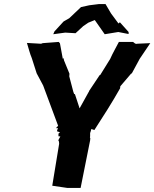

<svg xmlns="http://www.w3.org/2000/svg" viewBox="-20 -922 762 948"><path d="M373 -387 350 -457 346 -458 342 -469 322 -545 323 -558 296 -624 294 -635 290 -632 276 -708 270 -715 191 -709 183 -706 113 -710C121 -685 127 -658 137 -635L161 -560L193 -500C217 -433 243 -368 267 -301L256 -289L266 -290L261 -274L276 -269L266 -259L271 -257L267 -250L278 -248L270 -234L268 -225H271L272 -212L238 -5L313 6H378C394 -72 409 -151 425 -229L426 -241L424 -242L425 -250V-263V-265L428 -274L431 -285L446 -280C490 -348 533 -415 573 -486L574 -496L627 -558L631 -560L670 -632L722 -709L655 -706L654 -705L647 -707L637 -715H567C553 -687 537 -661 524 -631L475 -552L472 -551L420 -473L419 -468V-470ZM615 -764 572 -812 565 -806 528 -856 501 -902H469L421 -896L380 -887C360 -869 342 -850 322 -832L294 -816L249 -767L243 -753L302 -761L353 -758L391 -793L416 -810L448 -823L497 -753L564 -764L615 -754V-760Z"/></svg>

Font: Asimov Print
Style: DIt
Weight: 250
Width: 0
Designer: Google
Version: Version 2.000980: 2014